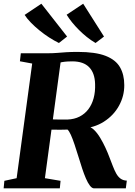

<svg xmlns="http://www.w3.org/2000/svg" viewBox="-25 -1036 744 1056"><path d="M-5 0 -1 -41.5 66.5 -56 152 -686.5 84.5 -699 89.5 -743H234.5Q265 -743 289 -745Q313 -747 339.5 -748.8Q366 -750.5 403 -750.5Q500 -750.5 555.8 -728.8Q611.5 -707 635 -666.2Q658.5 -625.5 658.5 -568Q659 -508 629.5 -454.5Q600 -401 546.5 -366.8Q493 -332.5 420.5 -328.5L452.5 -340.5Q472.5 -340.5 491.2 -322.8Q510 -305 526.2 -277.8Q542.5 -250.5 555.2 -222.8Q568 -195 575.5 -174.5Q586.5 -146.5 595.5 -122.8Q604.5 -99 614.5 -81.2Q624.5 -63.5 638.2 -53.5Q652 -43.5 672.5 -42.5L667 0H492.5Q481 0 469.5 -15Q458 -30 447.5 -54.5Q437 -79 427.5 -107.5Q416.5 -141.5 405.8 -176.2Q395 -211 384.8 -241.8Q374.5 -272.5 364.8 -294.2Q355 -316 346 -323.5Q341 -323 329 -322.8Q317 -322.5 302.2 -322.5Q287.5 -322.5 273 -322.8Q258.5 -323 248 -323L254.5 -379.5Q263 -379.5 276.2 -379Q289.5 -378.5 303.8 -378.5Q318 -378.5 329.5 -378.5Q341 -378.5 346 -378.5Q384 -380 412.8 -394.8Q441.5 -409.5 461 -435.2Q480.5 -461 490 -496Q499.5 -531 498 -574Q496.5 -634.5 465.2 -666.5Q434 -698.5 372.5 -698.5Q363 -698.5 347.2 -697.8Q331.5 -697 315.5 -694.2Q299.5 -691.5 288 -685.5L312 -721L222 -56L308 -41.5L304 0ZM547 -835 500.5 -799.5Q475 -814.5 452 -833Q429 -851.5 408.8 -871.8Q388.5 -892 371.5 -913Q354.5 -934 341.5 -955L432.5 -1015.5ZM344 -835 299 -799.5Q272.5 -812.5 245 -830.2Q217.5 -848 191.8 -869Q166 -890 144.8 -911.8Q123.5 -933.5 110.5 -954L202.5 -1015.5Z"/></svg>

Font: Merriweather 48pt ExtraBold
Style: Italic
Weight: 800
Italic angle: -7.8°
Version: Version 2.101